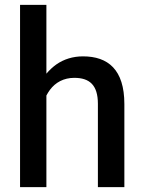

<svg xmlns="http://www.w3.org/2000/svg" viewBox="-20 -770 593 790"><path d="M170.9 -750H62.5V0H170.9V-377C175.3 -385.3 180.2 -393.1 185.5 -400.4C208 -430.7 242.2 -449.7 285.6 -449.7C348.1 -449.7 382.8 -420.4 382.8 -342.8V0H491.7V-341.8C491.7 -483.9 424.3 -538.1 321.3 -538.1C279.8 -538.1 242.7 -526.4 211.9 -504.9C196.8 -494.1 183.1 -481.4 170.9 -466.8Z"/></svg>

Font: Bert Sans Medium
Style: Regular
Weight: 500
Designer: Christian Robertson (Google), Cristiano Sobral
Foundry: Google, Cristiano Sobral
Version: Version 3.101